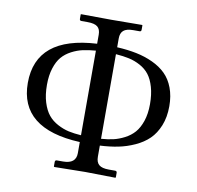

<svg xmlns="http://www.w3.org/2000/svg" viewBox="-74 -723 823 802"><g transform="rotate(10 337.0 -322.0)"><path d="M293.9 -147.9V-506.8Q263.7 -504.4 240 -499.3Q216.3 -494.1 192.4 -481.7Q168.5 -469.2 152.6 -450.7Q136.7 -432.1 127 -401.6Q117.2 -371.1 117.2 -331.1Q117.2 -288.6 127.2 -256.6Q137.2 -224.6 153.3 -205.1Q169.4 -185.5 193.4 -172.9Q217.3 -160.2 240.7 -155Q264.2 -149.9 293.9 -147.9ZM378.9 -147.9Q406.7 -149.9 429.7 -155Q452.6 -160.2 476.8 -172.6Q501 -185.1 517.6 -203.9Q534.2 -222.7 544.7 -253.7Q555.2 -284.7 555.2 -325.2Q555.2 -366.7 546.1 -397.9Q537.1 -429.2 522 -448.7Q506.8 -468.3 483.4 -481Q460 -493.7 435.5 -499Q411.1 -504.4 378.9 -506.8ZM378.9 -71.8Q378.9 -48.3 391.6 -37.6Q404.3 -26.9 433.1 -26.9H460Q467.8 -26.9 467.8 -19V0L465.8 2Q377 0 337.9 0L207 2L205.1 0V-19Q205.1 -26.9 212.9 -26.9H238.8Q293.9 -26.9 293.9 -71.8V-119.1Q37.1 -130.9 37.1 -325.2Q37.1 -522 293.9 -536.1V-574.2Q293.9 -597.7 281.2 -607.9Q268.6 -618.2 238.8 -618.2H212.9Q205.1 -618.2 205.1 -626V-645L207 -646Q294.9 -645 335 -645L464.8 -646L466.8 -645V-626Q466.8 -618.2 460 -618.2H433.1Q403.8 -618.2 391.4 -607.2Q378.9 -596.2 378.9 -574.2V-536.1Q424.3 -533.7 461.4 -526.1Q498.5 -518.6 531.7 -503.2Q564.9 -487.8 587.6 -465.3Q610.4 -442.9 623.3 -408.7Q636.2 -374.5 636.2 -331.1Q636.2 -284.7 621.6 -248.5Q606.9 -212.4 583.3 -189.5Q559.6 -166.5 525.4 -150.9Q491.2 -135.3 455.8 -128.2Q420.4 -121.1 378.9 -119.1Z"/></g></svg>

Font: Linux Libertine Display G
Style: Regular
Weight: 400
Designer: Philipp H. Poll
Foundry: Philipp H. Poll
Version: Version 5.0.9